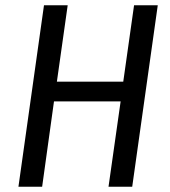

<svg xmlns="http://www.w3.org/2000/svg" viewBox="-20 -709 646 729"><path d="M50 0 147 -689H237L196 -399H448L489 -689H579L482 0H392L438 -324H185L140 0Z"/></svg>

Font: Fira Sans Condensed
Style: Italic
Weight: 400
Width: 3
Italic angle: -8°
Designer: bBox Type GmbH & Carrois Corporate GbR & Edenspiekermann AG
Foundry: bBox Type GmbH & Carrois Corporate GbR & Edenspiekermann AG
Version: Version 4.301